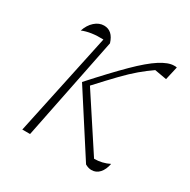

<svg xmlns="http://www.w3.org/2000/svg" viewBox="-118 -595 699 708"><g transform="rotate(30 232.0 -241.0)"><path d="M330 -6 165 -262Q237 -342 286.5 -391Q336 -440 370.5 -462Q405 -484 429 -484Q432 -484 435 -484Q438 -484 441 -483L428 -426L377 -435Q351 -417 326 -396Q301 -375 270.5 -343.5Q240 -312 197 -265L345 -39Q379 -39 409 -54Q404 -28 390.5 -13Q377 2 357 2Q344 2 330 -6ZM62 0 155 -437Q102 -439 66 -424Q75 -451 93 -467Q111 -483 132 -483Q169 -483 183 -437L95 0Z"/></g></svg>

Font: Piazzolla Thin
Style: Italic
Weight: 100
Italic angle: -11.3°
Designer: Juan Pablo del Peral
Foundry: Huerta Tipografica
Version: Version 1.330